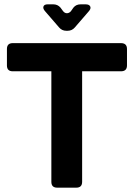

<svg xmlns="http://www.w3.org/2000/svg" viewBox="-20 -866 618 886"><path d="M286 -724Q266 -724 253 -739L189 -813Q177 -826 180.5 -836Q184 -846 200 -846H226Q246 -846 259 -831L270 -816Q278 -805 288.5 -805Q299 -805 307 -814L319 -831Q331 -846 352 -846H375Q392 -846 396.5 -836Q401 -826 389 -813L325 -739Q312 -724 292 -724ZM244 0Q217 0 217 -27V-537H39Q12 -537 12 -564V-640Q12 -667 39 -667H538Q566 -667 566 -640V-564Q566 -537 538 -537H359V-27Q359 0 332 0Z"/></svg>

Font: Pitagon Sans
Style: Bold
Weight: 700
Designer: Travis Tran
Foundry: Pitagon
Version: Version 1.001; ttfautohint (v1.8.4.7-5d5b);gftools[0.9.26]